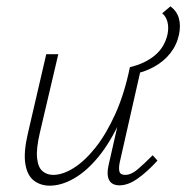

<svg xmlns="http://www.w3.org/2000/svg" viewBox="-20 -581 588 606"><path d="M137 5Q108 5 87 -11Q66 -27 60 -63.5Q54 -100 68 -160L126 -410H164L106 -163Q94 -112 97 -82.5Q100 -53 114 -41Q128 -29 148 -29Q178 -29 213 -51Q248 -73 282 -116Q316 -159 344.5 -222.5Q373 -286 390 -369H414Q393 -273 361 -203Q329 -133 291.5 -87Q254 -41 214 -18Q174 5 137 5ZM357 4Q342 4 332.5 -3Q323 -10 320.5 -24.5Q318 -39 323 -61L393 -369H426L358 -69Q354 -50 357 -39.5Q360 -29 375 -29Q394 -29 414.5 -46.5Q435 -64 462 -91L477 -74Q444 -38 414 -17Q384 4 357 4ZM398 -346 390 -369Q437 -380 468.5 -406Q500 -432 509 -474Q513 -495 508.5 -512Q504 -529 492 -539L518 -561Q538 -546 544.5 -523.5Q551 -501 545 -472Q538 -439 517.5 -413Q497 -387 466 -370Q435 -353 398 -346Z"/></svg>

Font: Ysabeau Office ExtraLight
Style: Italic
Weight: 250
Italic angle: -12°
Designer: Christian Thalmann (Catharsis Fonts)
Version: Version 2.001;gftools[0.9.30]; featfreeze: tnum,lnum,ss02